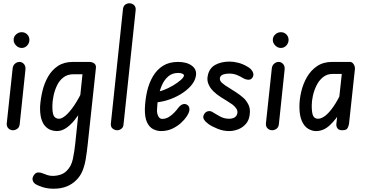

<svg xmlns="http://www.w3.org/2000/svg" viewBox="-20 -793 2248 1169"><path d="M59 0Q43 0 31.5 -11Q20 -22 21 -41L57 -377Q59 -395 71.5 -405.5Q84 -416 99 -416Q114 -416 125.5 -403.5Q137 -391 135 -370L100 -37Q98 -18 85.5 -9Q73 0 59 0ZM112 -501Q93 -501 78 -516Q63 -531 63 -550Q63 -570 78 -583.5Q93 -597 112 -597Q132 -597 145.5 -583.5Q159 -570 159 -550Q159 -531 145.5 -516Q132 -501 112 -501Z M224 -144Q227 -191 238.5 -239Q250 -287 273 -327Q296 -367 333 -391.5Q370 -416 424 -416H512L504 -341H428Q390 -341 365 -321Q340 -301 326 -270.5Q312 -240 305.5 -207.5Q299 -175 299 -151Q298 -104 308 -87Q318 -70 340 -70Q356 -70 379.5 -89.5Q403 -109 432 -151.5Q461 -194 491 -260L478 -123Q458 -92 434.5 -62.5Q411 -33 383.5 -14Q356 5 326 5Q308 5 289.5 -1.5Q271 -8 255.5 -24.5Q240 -41 231.5 -70Q223 -99 224 -144ZM186 274Q197 257 212.5 257Q228 257 239 262Q250 267 267 272.5Q284 278 299 278Q325 278 348 270.5Q371 263 387 246Q414 220 423.5 175.5Q433 131 438 83L490 -416H523Q541 -416 553.5 -407Q566 -398 564 -379L514 86Q509 132 502.5 172.5Q496 213 483 245.5Q470 278 446 302Q421 328 386.5 342Q352 356 306 356Q270 356 240 346.5Q210 337 195 327Q183 319 179 304.5Q175 290 186 274Z M694 0Q679 0 666 -10Q653 -20 655 -41L729 -740Q732 -758 743.5 -765.5Q755 -773 768 -773Q785 -773 796.5 -761.5Q808 -750 806 -731L732 -35Q731 -18 719 -9Q707 0 694 0Z M960 5Q936 5 913 -6.5Q890 -18 875.5 -47.5Q861 -77 862 -131Q864 -186 875.5 -236.5Q887 -287 911 -328Q935 -369 972.5 -392.5Q1010 -416 1064 -416Q1119 -416 1150 -391.5Q1181 -367 1172 -327Q1166 -297 1141 -269Q1116 -241 1078.5 -218.5Q1041 -196 997 -182.5Q953 -169 910 -169L920 -233Q945 -233 974.5 -244Q1004 -255 1032 -271.5Q1060 -288 1079 -304.5Q1098 -321 1100 -332Q1101 -339 1091 -344Q1081 -349 1066 -349Q1029 -349 1004.5 -328Q980 -307 965.5 -273.5Q951 -240 944 -200.5Q937 -161 936 -124Q935 -103 943.5 -86Q952 -69 967 -69Q989 -69 1008.5 -81Q1028 -93 1043 -109.5Q1058 -126 1066 -137Q1079 -154 1094 -158.5Q1109 -163 1122 -153Q1133 -145 1133.5 -127.5Q1134 -110 1116 -83Q1105 -66 1083 -45.5Q1061 -25 1030 -10Q999 5 960 5Z M1374 5Q1339 5 1303.5 -9.5Q1268 -24 1249 -38Q1231 -51 1222 -65.5Q1213 -80 1222 -96Q1231 -113 1247.5 -116Q1264 -119 1278 -108Q1292 -99 1318.5 -84.5Q1345 -70 1374 -70Q1394 -70 1407.5 -77.5Q1421 -85 1425 -103Q1428 -119 1418.5 -132.5Q1409 -146 1396 -156Q1382 -166 1363.5 -177.5Q1345 -189 1324 -202Q1300 -217 1279.5 -237Q1259 -257 1249 -281.5Q1239 -306 1245 -332Q1254 -378 1290.5 -398Q1327 -418 1378 -418Q1402 -418 1430 -411Q1458 -404 1485 -388Q1508 -376 1518 -357Q1528 -338 1518 -322Q1509 -307 1492.5 -307.5Q1476 -308 1459 -318Q1445 -327 1423.5 -336Q1402 -345 1375 -345Q1355 -345 1339 -339.5Q1323 -334 1319 -319Q1316 -303 1331 -289Q1346 -275 1375 -258Q1396 -245 1419 -230Q1442 -215 1461 -198Q1478 -184 1492 -157Q1506 -130 1500 -93Q1496 -60 1476.5 -38Q1457 -16 1430 -5.5Q1403 5 1374 5Z M1637 0Q1621 0 1609.5 -11Q1598 -22 1599 -41L1635 -377Q1637 -395 1649.5 -405.5Q1662 -416 1677 -416Q1692 -416 1703.5 -403.5Q1715 -391 1713 -370L1678 -37Q1676 -18 1663.5 -9Q1651 0 1637 0ZM1690 -501Q1671 -501 1656 -516Q1641 -531 1641 -550Q1641 -570 1656 -583.5Q1671 -597 1690 -597Q1710 -597 1723.5 -583.5Q1737 -570 1737 -550Q1737 -531 1723.5 -516Q1710 -501 1690 -501Z M1904 5Q1879 5 1855.5 -9.5Q1832 -24 1817.5 -57Q1803 -90 1803 -144Q1803 -187 1814 -234.5Q1825 -282 1848.5 -323Q1872 -364 1910 -390Q1948 -416 2002 -416H2091L2083 -343H2006Q1971 -343 1946.5 -323Q1922 -303 1907 -272.5Q1892 -242 1885 -209.5Q1878 -177 1878 -151Q1878 -104 1887 -87Q1896 -70 1917 -70Q1936 -70 1959.5 -87.5Q1983 -105 2010.5 -144.5Q2038 -184 2067 -249L2056 -116Q2027 -68 1989 -31.5Q1951 5 1904 5ZM2064 0Q2042 0 2034 -12.5Q2026 -25 2028 -39L2069 -416H2111Q2124 -416 2133 -402.5Q2142 -389 2141 -373L2105 -39Q2103 -27 2096.5 -13.5Q2090 0 2064 0Z"/></svg>

Font: Edu NSW ACT Foundation Medium
Style: Regular
Weight: 500
Version: Version 1.003